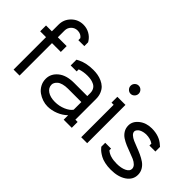

<svg xmlns="http://www.w3.org/2000/svg" viewBox="-56 -1162 1645 1645"><g transform="rotate(45 766.5 -339.0)"><path d="M320.8 -595.2Q298.8 -625 258.8 -625Q225.1 -625 202.1 -601.8Q179.2 -578.6 179.2 -544.9V-463.9H286.1V-393.1H179.2V0H106.9V-393.1H36.1V-463.9H106.9V-544.9Q106.9 -607.9 151.4 -651.9Q195.8 -695.8 258.8 -695.8Q298.8 -695.8 333.3 -676.8Q367.7 -657.7 388.2 -625L393.1 -616.2V-570.8H320.8Z M552.7 -213.9Q518.6 -213.9 492.9 -206.5Q467.3 -199.2 453.9 -187.3Q440.4 -175.3 434.1 -163.1Q427.7 -150.9 427.7 -139.2Q427.7 -100.6 462.2 -77.4Q496.6 -54.2 552.7 -54.2Q604 -54.2 649.7 -73.7Q695.3 -93.3 713.9 -121.1V-213.9ZM812 0H713.9V-54.2Q679.7 -20.5 631.6 -1.2Q583.5 18.1 534.7 18.1Q505.4 18.1 474.9 8.1Q444.3 -2 417.7 -20.8Q391.1 -39.6 374 -70.6Q356.9 -101.6 356.9 -139.2Q356.9 -200.7 408.9 -243.4Q460.9 -286.1 552.7 -286.1H713.9V-320.8Q713.9 -347.2 703.4 -365.7Q692.9 -384.3 674.6 -393.8Q656.2 -403.3 636.5 -407.2Q616.7 -411.1 592.8 -411.1Q543 -411.1 500 -396V-371.1H427.7V-440.9L448.7 -452.1Q509.8 -481.9 592.8 -481.9Q620.1 -481.9 645.8 -477.5Q671.4 -473.1 697.3 -461.7Q723.1 -450.2 741.9 -432.6Q760.7 -415 772.7 -386.2Q784.7 -357.4 784.7 -320.8V-70.8H812Z M926.3 -393.1H900.4V-463.9H998.5V0H926.3ZM928 -646.5Q942.4 -661.1 962.4 -661.1Q982.4 -661.1 996.8 -646.5Q1011.2 -631.8 1011.2 -611.8Q1011.2 -591.8 996.8 -576.9Q982.4 -562 962.4 -562Q942.4 -562 928 -576.9Q913.6 -591.8 913.6 -611.8Q913.6 -631.8 928 -646.5Z M1390.1 -386.2Q1355.5 -411.1 1301.3 -411.1Q1276.4 -409.7 1257.8 -403.1Q1239.3 -396.5 1230 -387.7Q1220.7 -378.9 1216.6 -371.1Q1212.4 -363.3 1212.4 -356.9Q1212.4 -339.4 1228.3 -324.7Q1244.1 -310.1 1269.3 -298.8Q1294.4 -287.6 1325 -276.4Q1355.5 -265.1 1386 -251Q1416.5 -236.8 1441.7 -219.5Q1466.8 -202.1 1482.7 -175.5Q1498.5 -148.9 1498.5 -116.2Q1498.5 -56.2 1444.1 -19Q1389.6 18.1 1301.3 18.1Q1261.7 18.1 1228.5 10.7Q1195.3 3.4 1173.1 -9Q1150.9 -21.5 1137.5 -32Q1124 -42.5 1114.3 -54.2L1105.5 -64V-111.8H1176.3V-91.8Q1217.8 -54.2 1301.3 -54.2Q1355.5 -54.2 1390.9 -71.3Q1426.3 -88.4 1426.3 -116.2Q1426.3 -136.7 1410.4 -153.1Q1394.5 -169.4 1369.4 -180.7Q1344.2 -191.9 1313.7 -202.6Q1283.2 -213.4 1252.7 -226.3Q1222.2 -239.3 1197 -255.6Q1171.9 -272 1156 -297.9Q1140.1 -323.7 1140.1 -356.9Q1140.1 -407.7 1187 -444.8Q1233.9 -481.9 1301.3 -481.9Q1393.6 -481.9 1450.2 -429.2L1462.4 -418.9V-362.8H1390.1Z"/></g></svg>

Font: Rawengulk
Style: Bold
Weight: 700
Version: Version 0.92